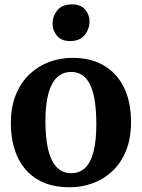

<svg xmlns="http://www.w3.org/2000/svg" viewBox="-20 -826 634 858"><path d="M28.5 -275Q28.5 -348 51 -403Q73.5 -458 112.2 -494.5Q151 -531 200.2 -549.2Q249.5 -567.5 303.5 -567.5Q388 -567.5 446.2 -532.2Q504.5 -497 535 -433Q565.5 -369 565.5 -281.5Q565.5 -207 543 -152Q520.5 -97 481.8 -60.8Q443 -24.5 393.5 -6.8Q344 11 290 11Q227 11 178.2 -9Q129.5 -29 96.2 -66.5Q63 -104 45.8 -156.8Q28.5 -209.5 28.5 -275ZM299 -52Q335.5 -52 360.2 -75.5Q385 -99 397.8 -147.5Q410.5 -196 410.5 -271Q410.5 -325.5 404.5 -368.8Q398.5 -412 385.2 -442.2Q372 -472.5 350.2 -488.5Q328.5 -504.5 297.5 -504.5Q261 -504.5 235.5 -481Q210 -457.5 196.5 -409.2Q183 -361 183 -285.5Q183 -231 189.5 -187.5Q196 -144 210 -114Q224 -84 245.8 -68Q267.5 -52 299 -52ZM292.5 -642.5Q254.5 -642.5 234.8 -666Q215 -689.5 215 -719Q215 -754.5 236.8 -780.5Q258.5 -806.5 301 -806.5H302Q340 -806.5 360 -783.8Q380 -761 380 -731.5Q380 -696 358.2 -669.2Q336.5 -642.5 293.5 -642.5Z"/></svg>

Font: Merriweather 24pt
Style: Bold
Weight: 700
Designer: Eben Sorkin
Foundry: Eben Sorkin
Version: Version 2.100